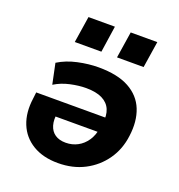

<svg xmlns="http://www.w3.org/2000/svg" viewBox="-134 -847 904 970"><g transform="rotate(20 318.0 -362.0)"><path d="M283 11Q203 11 147.5 -22.5Q92 -56 68 -115.5Q44 -175 55 -253L59 -287H455L443 -206H173L195 -228Q188 -188 196.5 -159Q205 -130 227.5 -114.5Q250 -99 285 -99Q320 -99 349 -114.5Q378 -130 397.5 -159Q417 -188 423 -228L428 -256Q435 -299 422 -330Q409 -361 376 -377.5Q343 -394 289 -394Q250 -394 204.5 -384Q159 -374 122 -351L99 -461Q144 -489 202 -501.5Q260 -514 313 -514Q415 -514 477 -480Q539 -446 563.5 -384.5Q588 -323 577 -242Q568 -168 528 -111Q488 -54 425.5 -21.5Q363 11 283 11ZM382 -593 404 -735H547L525 -593ZM155 -593 177 -735H319L298 -593Z"/></g></svg>

Font: Nunito Sans 7pt ExtraBold
Style: Italic
Weight: 800
Italic angle: -9°
Designer: Vernon Adams
Foundry: Vernon Adams
Version: Version 3.101;gftools[0.9.27]